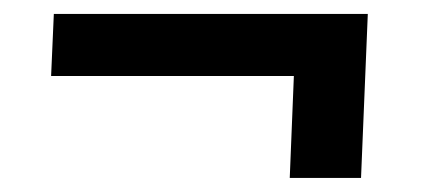

<svg xmlns="http://www.w3.org/2000/svg" viewBox="-20 -396 622 275"><path d="M497.1 -141.1H395L400.9 -287.1H53.2L57.1 -376H506.8Z"/></svg>

Font: Literata Book
Style: Bold Italic
Weight: 700
Italic angle: -3°
Designer: Latin by Veronika Burian and Jose Scaglione. Greek by Irene Vlachou. Cyrillic by Vera Evstafieva
Foundry: TypeTogether
Version: Version 1.003;PS 001.003;hotconv 1.0.88;makeotf.lib2.5.64775